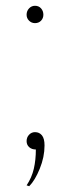

<svg xmlns="http://www.w3.org/2000/svg" viewBox="-20 -503 242 664"><path d="M72 -452Q72 -465 80.5 -474Q89 -483 101 -483Q114 -483 122 -474Q130 -465 130 -452Q130 -440 122 -431.5Q114 -423 101 -423Q89 -423 80.5 -431.5Q72 -440 72 -452ZM104 14Q90 14 81 6Q72 -2 72 -15Q72 -28 80.5 -37Q89 -46 101 -46Q116 -46 125 -35Q134 -24 134 0Q134 40 117.5 80.5Q101 121 81 141L72 138Q90 111 97 80.5Q104 50 104 14Z"/></svg>

Font: Overpass Thin
Style: Regular
Weight: 100
Designer: Delve Withrington, Thomas Jockin
Foundry: Delve Fonts
Version: Version 3.000;DELV;Overpass